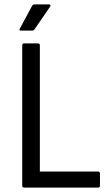

<svg xmlns="http://www.w3.org/2000/svg" viewBox="-20 -852 494 872"><path d="M90 0Q81 0 81 -9V-646Q81 -655 90 -655H152Q161 -655 161 -646V-73H425Q434 -73 434 -64V-9Q434 0 425 0ZM75 -713Q65 -713 70 -722L126 -826Q131 -832 136 -832H202Q214 -832 207 -821L137 -719Q133 -713 126 -713Z"/></svg>

Font: Sofia Sans Semi Condensed
Style: Regular
Weight: 400
Designer: Botio Nikoltchev, Ani Petrova
Foundry: lettersoup
Version: Version 4.100; ttfautohint (v1.8.4.7-5d5b)